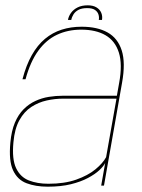

<svg xmlns="http://www.w3.org/2000/svg" viewBox="-20 -698 533 722"><path d="M159.5 4Q209 4 246.5 -5.2Q284 -14.5 310.8 -28.8Q337.5 -43 353.5 -58Q369.5 -73 375.5 -85L360.5 0H371L439 -387Q452.5 -462 437.8 -508.2Q423 -554.5 384.5 -576Q346 -597.5 287 -597.5Q246.5 -597.5 212 -586.5Q177.5 -575.5 149.2 -552Q121 -528.5 99.8 -491Q78.5 -453.5 64.5 -400H76Q94 -466 123.8 -507Q153.5 -548 194.2 -567.2Q235 -586.5 285.5 -586.5Q340.5 -586.5 376.8 -565.5Q413 -544.5 427 -500.2Q441 -456 428 -386L419.5 -338H217Q190.5 -338 163.8 -333.8Q137 -329.5 112.8 -318.2Q88.5 -307 68.8 -287.2Q49 -267.5 36 -236.8Q23 -206 19 -162Q12.5 -93.5 29 -57.8Q45.5 -22 79.8 -9Q114 4 159.5 4ZM162 -7Q120.5 -7 88.5 -19.5Q56.5 -32 40.5 -65.8Q24.5 -99.5 30.5 -163Q35 -214 53 -246.2Q71 -278.5 98 -296Q125 -313.5 155.8 -320.2Q186.5 -327 216.5 -327H418L379 -107Q367 -84.5 338.8 -61.2Q310.5 -38 266.5 -22.5Q222.5 -7 162 -7ZM310 -678Q287.5 -678 272 -670.2Q256.5 -662.5 247.2 -649.8Q238 -637 235.5 -623H248Q250 -634 256.5 -644.2Q263 -654.5 275.2 -661Q287.5 -667.5 308 -667.5Q326.5 -667.5 336.5 -661Q346.5 -654.5 350 -644.2Q353.5 -634 351.5 -623H363.5Q366 -637 360.8 -649.8Q355.5 -662.5 342.8 -670.2Q330 -678 310 -678Z"/></svg>

Font: Anybody Thin
Style: Italic
Weight: 100
Italic angle: -10°
Designer: Tyler Finck
Foundry: Etcetera Type Company
Version: Version 1.114;gftools[0.9.25]